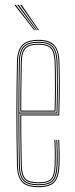

<svg xmlns="http://www.w3.org/2000/svg" viewBox="-20 -770 310 795"><path d="M140.2 5Q88.8 5 70 -17.4Q51.2 -39.8 50.2 -85Q49 -151 48.4 -205.6Q47.8 -260.2 47.9 -309.5Q48 -358.8 48.6 -408.4Q49.2 -458 50.2 -514Q51.2 -559.5 70.5 -582.2Q89.8 -605 140.2 -605Q184.2 -605 204.2 -584Q224.2 -563 226 -515.8Q226.8 -498.5 227.1 -475.2Q227.5 -452 227.6 -423.6Q227.8 -395.2 227.1 -362.1Q226.5 -329 225.2 -292H68Q68 -249.2 68.2 -216.1Q68.5 -183 69.1 -152Q69.8 -121 70.2 -85.2Q71 -45.8 85.4 -30.4Q99.8 -15 140.2 -15Q177 -15 190.8 -28.9Q204.5 -42.8 206.2 -85.8Q207 -103.2 206.9 -131Q206.8 -158.8 205.2 -191H209.2Q210.8 -160 210.9 -131.6Q211 -103.2 210.2 -85.8Q208.5 -40.8 193.2 -25.9Q178 -11 140.2 -11Q98 -11 82.5 -27.4Q67 -43.8 66.2 -85.2Q65.8 -117.8 65.1 -149.5Q64.5 -181.2 64.2 -216.9Q64 -252.5 64 -296H221.5Q222.8 -336 223.2 -369.4Q223.8 -402.8 223.8 -429.9Q223.8 -457 223.2 -478.4Q222.8 -499.8 222 -515.8Q220.2 -565.5 199.2 -583.2Q178.2 -601 140.2 -601Q91.5 -601 73.4 -579.5Q55.2 -558 54.2 -514Q53.2 -458.8 52.6 -407.4Q52 -356 52 -304.9Q52 -253.8 52.5 -199.8Q53 -145.8 54.2 -85Q55.2 -40 73.5 -19.5Q91.8 1 140.2 1Q183 1 201.5 -17.1Q220 -35.2 222.2 -85.2Q222.8 -96.5 222.9 -113.2Q223 -130 222.6 -150.1Q222.2 -170.2 221.2 -191H225.2Q226.5 -162.2 226.9 -133.9Q227.2 -105.5 226.2 -85Q224 -34.8 205 -14.9Q186 5 140.2 5ZM140.2 -3Q93.2 -3 76.2 -22.2Q59.2 -41.5 58.2 -85Q57.2 -144.8 56.6 -198.5Q56 -252.2 56 -303.4Q56 -354.5 56.6 -406.4Q57.2 -458.2 58.2 -514Q59.2 -557.8 76.8 -577.4Q94.2 -597 140.2 -597Q181.2 -597 198.9 -578.1Q216.5 -559.2 218.2 -512.8Q218.8 -499.8 219.2 -469.6Q219.8 -439.5 219.6 -396.1Q219.5 -352.8 217.5 -300H60Q60 -233.5 60.6 -184Q61.2 -134.5 62.2 -85.2Q63 -41.5 80.1 -24.2Q97.2 -7 140.2 -7Q180.5 -7 196.4 -23.2Q212.2 -39.5 214.2 -85.5Q215 -102.8 214.9 -130.9Q214.8 -159 213.2 -191H217.2Q218.5 -165.8 218.9 -136.2Q219.2 -106.8 218.2 -85.5Q216.2 -37.2 199.1 -20.1Q182 -3 140.2 -3ZM60 -304H213.8Q215.5 -350.5 215.8 -392.8Q216 -435 215.5 -466.6Q215 -498.2 214.2 -512.8Q212.5 -558.2 195.8 -575.6Q179 -593 140.2 -593Q96.5 -593 79.8 -574.6Q63 -556.2 62.2 -513.8Q61.2 -465.5 60.6 -417.1Q60 -368.8 60 -304ZM64 -308Q64 -350.5 64.2 -383.1Q64.5 -415.8 65.1 -446.4Q65.8 -477 66.2 -513.8Q67 -555 82.9 -572Q98.8 -589 140.2 -589Q175.2 -589 191.9 -573.5Q208.5 -558 210.2 -513Q210.8 -500 211.2 -470.9Q211.8 -441.8 211.6 -400.1Q211.5 -358.5 209.8 -308ZM68 -312H206Q207.5 -357.8 207.6 -398.5Q207.8 -439.2 207.2 -469.2Q206.8 -499.2 206.2 -513Q204.5 -555.5 189.4 -570.2Q174.2 -585 140.2 -585Q100 -585 85.5 -568.9Q71 -552.8 70.2 -513.8Q69.8 -478.5 69.1 -448.2Q68.5 -418 68.2 -385.9Q68 -353.8 68 -312ZM121.5 -645 39.5 -750H45.5L125.5 -645ZM129.5 -645 51.5 -750H57.5L133.5 -645ZM137.5 -645 63.5 -750H69.5L141.5 -645Z"/></svg>

Font: Big Shoulders Inline Display Thin Thin
Style: Regular
Weight: 250
Version: Version 2.002